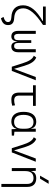

<svg xmlns="http://www.w3.org/2000/svg" viewBox="1516 -2352 1069 4142"><g transform="rotate(90 2051.0 -280.5)"><path d="M374.5 234.4C475.1 207.5 520.5 160.2 520.5 81.1C520.5 -3.9 472.7 -46.4 370.6 -51.3C231.4 -58.1 159.2 -125 159.2 -250C159.2 -377.9 274.4 -514.2 517.6 -672.9V-732.4H121.1V-672.9H430.7V-663.1C205.1 -537.1 93.8 -398.4 93.8 -245.1C93.8 -84.5 183.1 2.4 354 9.8C423.3 13.7 455.1 36.1 455.1 81.1C455.1 127 421.4 157.2 344.7 178.7Z M983.4 9.8C1063.5 9.8 1106.4 -43 1106.4 -136.7V-517.6H1041.5V-136.7C1041.5 -81.1 1018.6 -49.3 975.1 -49.3C929.7 -49.3 905.8 -74.2 905.8 -140.1V-419.9H846.2V-140.1C846.2 -74.2 821.3 -49.3 773.4 -49.3C732.4 -49.3 710.4 -81.1 710.4 -136.7V-517.6H645.5V-136.7C645.5 -43 687 9.8 763.7 9.8C829.6 9.8 866.2 -29.8 874 -122.6H877.4C885.7 -29.8 919.9 9.8 983.4 9.8Z M1418.9 0H1509.3L1710.9 -517.6H1641.1L1468.3 -55.2H1462.9L1399.9 -268.6C1357.9 -409.7 1302.2 -496.6 1219.2 -527.3L1182.1 -474.6C1255.9 -446.3 1303.2 -364.3 1345.2 -231Z M2127.4 9.8C2175.3 9.8 2214.4 4.4 2259.8 -9.3L2251.5 -69.8C2209.5 -57.1 2178.7 -51.3 2150.4 -51.3C2069.3 -51.3 2041.5 -86.4 2041.5 -168.5V-457.5H2262.7V-517.6H1819.3V-457.5H1976.6V-166.5C1976.6 -43 2021.5 9.8 2127.4 9.8Z M2600.1 9.8C2688 9.8 2744.1 -38.1 2754.4 -97.2H2761.7L2766.6 4.9L2904.8 0V-47.9L2821.3 -56.2V-517.6H2756.3V-420.4H2750C2737.3 -486.8 2689 -527.3 2602.5 -527.3C2468.3 -527.3 2392.1 -427.7 2392.1 -253.9C2392.1 -84 2467.8 9.8 2600.1 9.8ZM2756.3 -226.1C2756.3 -109.9 2706.1 -49.3 2609.9 -49.3C2509.3 -49.3 2457.5 -118.7 2457.5 -253.9C2457.5 -390.1 2512.7 -468.3 2610.8 -468.3C2706.1 -468.3 2756.3 -408.2 2756.3 -291.5Z M3176.8 0H3267.1L3468.8 -517.6H3398.9L3226.1 -55.2H3220.7L3157.7 -268.6C3115.7 -409.7 3060.1 -496.6 2977.1 -527.3L2939.9 -474.6C3013.7 -446.3 3061 -364.3 3103 -231Z M3946.8 224.6H4011.7V-336.9C4011.7 -458 3944.8 -527.3 3828.6 -527.3C3740.7 -527.3 3690.9 -493.2 3676.3 -423.8H3669.4L3664.6 -517.6H3605.5V0H3670.4V-292.5C3670.4 -410.2 3722.2 -468.3 3823.2 -468.3C3900.9 -468.3 3946.8 -421.4 3946.8 -338.4ZM3769 -609.4H3833L3945.3 -794.9H3875Z"/></g></svg>

Font: Cascadia Code Light
Style: Regular
Weight: 300
Monospace: yes
Designer: Aaron Bell
Foundry: Saja Typeworks
Version: Version 2404.023